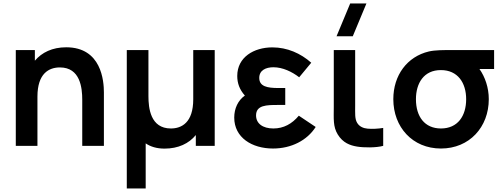

<svg xmlns="http://www.w3.org/2000/svg" viewBox="-20 -822 2833 1082"><path d="M443.5 -260V0H565.5V-301.5C565.5 -365.5 552 -555.5 353 -555.5C275 -555.5 216 -526.5 176.5 -480V-540H69V0H191V-277.5C191 -408.5 256 -442 317.5 -442C432.5 -442 443.5 -326.5 443.5 -260Z M694.5 240H801V-14C828 4.5 863.5 15.5 907 15.5C984.5 15.5 1044.5 -13 1083.5 -61V0H1190V-540H1069V-262.5C1069 -131.5 1004 -98 943 -98C827.5 -98 816.5 -213.5 816.5 -280V-540H694.5Z M1518.5 15C1621.5 15 1710.5 -30.5 1759 -106.5L1664 -170C1625.5 -124 1578.5 -98 1520.5 -98C1460 -98 1423 -126.5 1423 -171.5C1423 -230 1482.5 -230.5 1547.5 -230.5H1587.5V-326H1548C1487 -326 1441 -334.5 1441 -383C1441 -426 1478 -443 1521 -443C1573 -443 1626 -417.5 1666 -386.5L1734 -468.5C1674.5 -521.5 1598.5 -555 1515 -555C1411 -555 1317 -500 1317 -394C1317 -353 1330 -317 1360 -283.5C1321.5 -256.5 1300 -211 1300 -159.5C1300 -46.5 1400 15 1518.5 15Z M1992 4C2030.5 10.5 2099.5 11 2139.5 0V-101C2111 -96.5 2078 -94.5 2051.5 -97C2028.5 -99 2005.5 -108 1992.5 -130C1979 -152.5 1981.5 -183 1981.5 -227.5V-540H1861V-220.5C1861 -152 1856 -109 1883.5 -64C1912.5 -17 1952.5 -2.5 1992 4ZM1876.5 -617.5H1968L2045 -802.5H1953.5Z M2465 15C2625.5 15 2734.5 -106 2734.5 -263C2734.5 -328.5 2713.5 -388.5 2682 -433H2764.5V-540H2538.5C2478 -540 2431.5 -540 2397 -532C2274.5 -503 2196.5 -398 2196.5 -263C2196.5 -106.5 2304 15 2465 15ZM2324 -263C2324 -353 2368.5 -427.5 2465 -427C2559 -427 2607 -356 2607 -263C2607 -168.5 2559.5 -98 2465 -98C2373 -98 2324 -165 2324 -263Z"/></svg>

Font: Manrope
Style: Bold
Weight: 700
Designer: Mikhail Sharanda
Foundry: Mikhail Sharanda
Version: Version 4.505;FEAKit 1.0